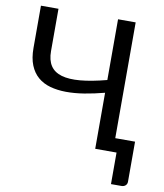

<svg xmlns="http://www.w3.org/2000/svg" viewBox="-95 -794 896 1046"><g transform="rotate(10 353.0 -270.5)"><path d="M679.5 -76V145.5Q679.5 158.5 670.8 166.5Q662 174.5 648 174.5H590.5V0H472.5V-310Q415.5 -295 361.5 -286.2Q307.5 -277.5 260.2 -278Q213 -278.5 173.5 -289.5Q134 -300.5 105.8 -324.8Q77.5 -349 61.8 -387.8Q46 -426.5 46 -482.5V-716.5H143V-482Q143 -432.5 163 -402Q183 -371.5 224 -359.5Q265 -347.5 326.8 -353Q388.5 -358.5 472.5 -380.5V-716.5H570V-76Z"/></g></svg>

Font: Lato-Regular
Style: Regular
Weight: 400
Designer: Lukasz Dziedzic with Adam Twardoch and Botio Nikoltchev
Foundry: tyPoland Lukasz Dziedzic
Version: Version 2.015; 2015-08-06; http://www.latofonts.com/